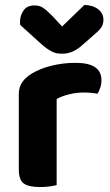

<svg xmlns="http://www.w3.org/2000/svg" viewBox="-20 -749 445 776"><path d="M209 -1Q199 2 181 4.5Q163 7 141 7Q96 7 76 -7.5Q56 -22 56 -64V-369Q56 -397 70 -417Q84 -437 109 -452Q142 -472 188.5 -483.5Q235 -495 286 -495Q390 -495 390 -425Q390 -408 385 -394Q380 -380 374 -370Q351 -375 318 -375Q289 -375 260 -368Q231 -361 209 -349ZM231 -642 321 -729Q356 -728 377 -711.5Q398 -695 398 -669Q398 -649 387.5 -635.5Q377 -622 354 -603L306 -561Q271 -532 233 -532Q221 -532 211 -533.5Q201 -535 190 -540.5Q179 -546 166.5 -555Q154 -564 138 -579L62 -648Q61 -650 61 -654Q61 -658 61 -662Q61 -686 75 -706.5Q89 -727 119 -727Q128 -727 135.5 -725.5Q143 -724 151.5 -719Q160 -714 169.5 -705.5Q179 -697 192 -684Z"/></svg>

Font: Baloo Bhaina 2
Style: Bold
Weight: 700
Designer: Yesha Goshar, Manish Minz, Shuchita Grover and Ek Type
Foundry: Ek Type
Version: Version 1.640;hotconv 1.0.111;makeotfexe 2.5.65597; ttfautoh